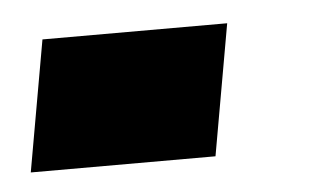

<svg xmlns="http://www.w3.org/2000/svg" viewBox="-46 -184 353 219"><g transform="rotate(-5 131.0 -75.0)"><path d="M8.5 -150 -18 0H193.5L220 -150Z"/></g></svg>

Font: Anybody Black
Style: Italic
Weight: 900
Italic angle: -10°
Designer: Tyler Finck
Foundry: Etcetera Type Company
Version: Version 1.113;gftools[0.9.25]